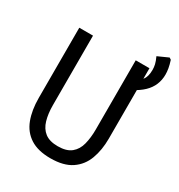

<svg xmlns="http://www.w3.org/2000/svg" viewBox="-194 -952 1015 1090"><g transform="rotate(30 313.5 -407.0)"><path d="M298 10Q216 10 165.5 -22.5Q115 -55 92.5 -114.5Q70 -174 70 -254V-714H160V-259Q160 -203 172.5 -160Q185 -117 215.5 -93.5Q246 -70 300 -70Q357 -70 387.5 -95Q418 -120 429 -163.5Q440 -207 440 -260V-714H530V-252Q530 -178 508 -118.5Q486 -59 435 -24.5Q384 10 298 10ZM484 -608Q513 -624 531.5 -647Q550 -670 550 -715Q550 -732 546 -749.5Q542 -767 530 -793L599 -824L611 -816Q620 -788 623.5 -767Q627 -746 627 -728Q627 -692 614 -661Q601 -630 574.5 -604.5Q548 -579 506 -557Z"/></g></svg>

Font: Noto Sans Mono
Style: Regular
Weight: 400
Designer: Monotype Design Team
Foundry: Monotype Imaging Inc.
Version: Version 2.014